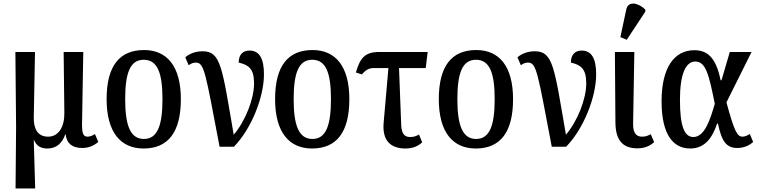

<svg xmlns="http://www.w3.org/2000/svg" viewBox="-20 -830 4294 1086"><path d="M68 236H179L171 -37H173C186 -5 211 10 248 10C299 10 332 -20 349 -70H351C358 -16 391 7 445 7C481 7 509 -5 536 -27L517 -72C504 -63 488 -57 476 -57C452 -57 444 -73 444 -125L451 -536H340L344 -191C345 -113 312 -57 252 -57C190 -57 170 -106 171 -166L178 -536H67L71 -112Z M792 10C930 10 1003 -81 1003 -269C1003 -456 924 -547 795 -547C655 -547 583 -456 583 -269C583 -81 663 10 792 10ZM794 -44C717 -44 688 -121 688 -269C688 -417 716 -492 793 -492C871 -492 899 -417 899 -269C899 -121 871 -44 794 -44Z M1222 0H1303C1403 -102 1473 -282 1473 -409C1473 -496 1449 -544 1391 -544C1355 -544 1330 -522 1330 -476C1385 -463 1417 -443 1417 -358C1417 -271 1368 -145 1302 -68C1236 -450 1230 -540 1126 -540C1090 -540 1055 -529 1028 -506L1047 -461C1062 -472 1074 -476 1088 -476C1136 -476 1142 -419 1222 0Z M1745 10C1883 10 1956 -81 1956 -269C1956 -456 1877 -547 1748 -547C1608 -547 1536 -456 1536 -269C1536 -81 1616 10 1745 10ZM1747 -44C1670 -44 1641 -121 1641 -269C1641 -417 1669 -492 1746 -492C1824 -492 1852 -417 1852 -269C1852 -121 1824 -44 1747 -44Z M2274 10C2315 10 2346 -4 2368 -25L2350 -69C2332 -59 2320 -55 2299 -55C2264 -55 2250 -79 2249 -131L2237 -445H2388L2399 -536H2125C2046 -536 2017 -504 1993 -420L2027 -409C2049 -436 2069 -445 2093 -445H2177L2150 -136C2141 -34 2190 10 2274 10Z M2671 10C2809 10 2882 -81 2882 -269C2882 -456 2803 -547 2674 -547C2534 -547 2462 -456 2462 -269C2462 -81 2542 10 2671 10ZM2673 -44C2596 -44 2567 -121 2567 -269C2567 -417 2595 -492 2672 -492C2750 -492 2778 -417 2778 -269C2778 -121 2750 -44 2673 -44Z M3101 0H3182C3282 -102 3352 -282 3352 -409C3352 -496 3328 -544 3270 -544C3234 -544 3209 -522 3209 -476C3264 -463 3296 -443 3296 -358C3296 -271 3247 -145 3181 -68C3115 -450 3109 -540 3005 -540C2969 -540 2934 -529 2907 -506L2926 -461C2941 -472 2953 -476 2967 -476C3015 -476 3021 -419 3101 0Z M3525 -605 3630 -764V-776C3592 -813 3533 -829 3522 -775L3489 -620ZM3585 9C3628 9 3658 -6 3680 -26L3661 -71C3644 -62 3632 -57 3611 -57C3577 -57 3560 -80 3561 -132L3568 -536H3458L3461 -136C3462 -36 3503 9 3585 9Z M3884 10C3969 10 4011 -55 4036 -131H4041C4062 -27 4091 7 4150 7C4188 7 4218 -7 4240 -27L4221 -72C4207 -63 4192 -57 4180 -57C4150 -57 4134 -85 4089 -251L4231 -536H4108L4061 -376H4056C4029 -510 3977 -546 3907 -546C3796 -546 3722 -451 3722 -257C3722 -65 3790 10 3884 10ZM3902 -55C3850 -55 3826 -118 3826 -266C3826 -410 3858 -482 3913 -482C3972 -482 3990 -408 4023 -243C3999 -161 3968 -55 3902 -55Z"/></svg>

Font: Noto Serif Condensed Medium
Style: Regular
Weight: 500
Width: 3
Designer: Monotype Design Team
Foundry: Monotype Imaging Inc.
Version: Version 2.015